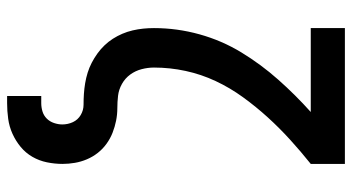

<svg xmlns="http://www.w3.org/2000/svg" viewBox="-245 -530 990 540"><g transform="rotate(90 250.0 -260.0)"><path d="M250 215V119H270Q282 119 293.5 115.5Q305 112 313.5 103.5Q322 95 326 83Q330 71 330 60Q330 44 323.5 30Q317 16 303.5 8Q290 0 274.5 0Q259 0 244 -1Q229 -2 214 -4.5Q199 -7 184.5 -11.5Q170 -16 156.5 -23Q143 -30 130.5 -39Q118 -48 107.5 -59Q97 -70 89 -82.5Q81 -95 75 -109Q69 -123 65.5 -138Q62 -153 60.5 -168Q59 -183 59 -198Q59 -263 76.5 -326Q94 -389 127.5 -444Q161 -499 204 -547.5Q247 -596 295 -639H59V-735H441V-639Q406 -611 373 -581Q340 -551 310 -518Q280 -485 253.5 -448.5Q227 -412 208 -371.5Q189 -331 179.5 -287Q170 -243 170 -198Q170 -181 174.5 -163.5Q179 -146 189.5 -131.5Q200 -117 216 -108Q232 -99 249.5 -97Q267 -95 284.5 -95Q302 -95 319.5 -91.5Q337 -88 353.5 -81.5Q370 -75 384.5 -64.5Q399 -54 410 -40Q421 -26 428 -9.5Q435 7 438 24.5Q441 42 441 59Q441 81 436.5 103Q432 125 421 144Q410 163 393 177Q376 191 356 200Q336 209 314 212Q292 215 270 215Z"/></g></svg>

Font: Iosevka SS18
Style: Bold
Weight: 700
Monospace: yes
Designer: Belleve Invis
Foundry: Belleve Invis
Version: Version 25.1.1; ttfautohint (v1.8.4)